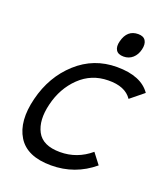

<svg xmlns="http://www.w3.org/2000/svg" viewBox="-154 -965 952 1085"><g transform="rotate(20 321.5 -423.0)"><path d="M484 -146 533 -82Q423 10 279 10Q134 10 80 -78Q26 -166 62 -310Q98 -455 200 -547.5Q302 -640 441 -640Q587 -640 643 -558L563 -493Q522 -554 420 -552Q320 -551 249 -482.5Q178 -414 153 -310Q128 -208 162.5 -143Q197 -78 301 -78Q404 -78 484 -146ZM454 -708Q421 -708 408.5 -728Q396 -748 405 -782Q424 -856 490 -856Q522 -856 534.5 -836Q547 -816 539 -782Q531 -748 508.5 -728Q486 -708 454 -708Z"/></g></svg>

Font: Sinkin Sans 400 Italic
Style: Italic
Weight: 400
Italic angle: -112°
Designer: Keith Bates
Foundry: K-Type
Version: Sinkin Sans (version 1.0)  by Keith Bates   •   © 2014   www